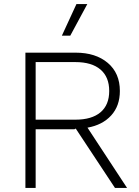

<svg xmlns="http://www.w3.org/2000/svg" viewBox="-20 -917 680 937"><path d="M349 -660Q447 -660 506 -610Q565 -560 565 -473Q565 -400 522.5 -353.5Q480 -307 407 -294L600 0H541L350 -289H348L343 -286H154V0H104V-660ZM348 -333Q428 -333 470.5 -369Q513 -405 513 -473Q513 -541 470.5 -577.5Q428 -614 348 -614H154V-333ZM353 -897H406L323 -743H282Z"/></svg>

Font: Work Sans Light
Style: Regular
Weight: 300
Designer: Wei Huang
Foundry: Wei Huang
Version: Version 2.012; ttfautohint (v1.8.3)